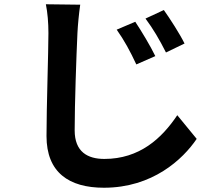

<svg xmlns="http://www.w3.org/2000/svg" viewBox="-20 -809 1040 900"><path d="M614 -707 527 -670C563 -619 589 -571 619 -507L708 -546C686 -592 642 -665 614 -707ZM748 -762 662 -722C699 -672 726 -626 758 -563L845 -605C823 -650 777 -721 748 -762ZM356 -787 195 -789C203 -750 207 -702 207 -654C207 -568 198 -305 198 -171C198 -1 303 71 467 71C695 71 837 -62 902 -158L811 -269C738 -160 634 -64 469 -64C391 -64 330 -97 330 -198C330 -323 338 -546 343 -654C345 -694 350 -745 356 -787Z"/></svg>

Font: Source Han Sans CN
Style: Bold
Weight: 700
Designer: Ryoko NISHIZUKA 西塚涼子 (kana, bopomofo & ideographs); Paul D. Hunt (Latin, Greek & Cyrillic); Sandoll Communications 산돌커뮤니
Foundry: Adobe
Version: Version 2.001;hotconv 1.0.107;makeotfexe 2.5.65593